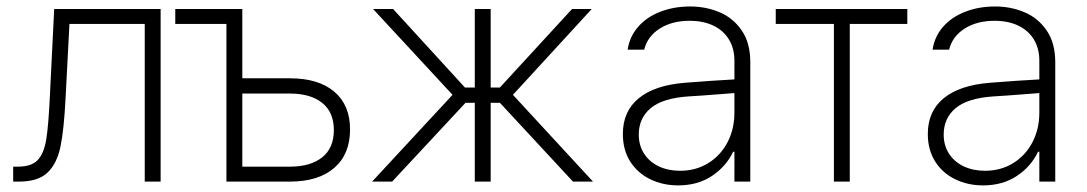

<svg xmlns="http://www.w3.org/2000/svg" viewBox="-20 -558 3340 590"><path d="M20.5 -45.9H35.2Q76.7 -45.9 95.9 -66.2Q115.2 -86.4 122.3 -130.9Q129.4 -175.3 133.8 -273.4L146.5 -530.3H473.6V0H424.8V-484.4H193.4L181.6 -258.8Q176.8 -160.6 166 -108.2Q155.3 -55.7 126.2 -27.8Q97.2 0 39.1 0H20.5Z M724.6 -317.4H871.1Q958.5 -317.4 1007.1 -276.4Q1055.7 -235.4 1055.7 -160.2Q1055.7 -84 1007.1 -42Q958.5 0 871.1 0H675.8V-484.4H518.6V-530.3H724.6ZM871.1 -45.9Q934.1 -45.9 970 -74.5Q1005.9 -103 1005.9 -158.2Q1005.9 -213.4 970 -241.9Q934.1 -270.5 871.1 -270.5H724.6V-45.9Z M1370.6 -266.6 1126.5 -530.3H1188L1408.7 -289.1H1439V-530.3H1487.8V-289.1H1516.1L1737.8 -530.3H1798.3L1556.2 -266.6L1802.2 0H1740.7L1516.1 -242.2H1487.8V0H1439V-242.2H1410.6L1185.1 0H1123.5Z M2085.4 -303.7Q2121.6 -306.6 2164.6 -309.6Q2207.5 -312.5 2236.8 -314V-371.1Q2236.8 -408.7 2220.2 -436.3Q2203.6 -463.9 2172.6 -479Q2141.6 -494.1 2099.1 -494.1Q2044.9 -494.1 2007.3 -470.2Q1969.7 -446.3 1959.5 -405.3H1908.7Q1914.6 -445.3 1940.7 -475.3Q1966.8 -505.4 2008.5 -521.7Q2050.3 -538.1 2101.1 -538.1Q2148.9 -538.1 2190.9 -520.5Q2232.9 -502.9 2259.3 -464.4Q2285.6 -425.8 2285.6 -367.2V0H2236.8V-91.8H2232.9Q2211.4 -46.4 2167.7 -17.3Q2124 11.7 2064 11.7Q2017.1 11.7 1978.3 -7.1Q1939.5 -25.9 1916.7 -61.5Q1894 -97.2 1894 -146.5Q1894 -216.3 1943.1 -256.3Q1992.2 -296.4 2085.4 -303.7ZM2069.8 -33.2Q2118.2 -33.2 2156.2 -56.6Q2194.3 -80.1 2215.6 -120.8Q2236.8 -161.6 2236.8 -211.9V-272L2204.6 -269.5Q2125 -263.2 2095.2 -261.7Q2016.1 -256.3 1979.5 -225.6Q1942.9 -194.8 1942.9 -144.5Q1942.9 -110.8 1959.5 -85.4Q1976.1 -60.1 2004.9 -46.6Q2033.7 -33.2 2069.8 -33.2Z M2363.8 -530.3H2768.1V-484.4H2591.3V0H2542.5V-484.4H2363.8Z M3022.5 -303.7Q3058.6 -306.6 3101.6 -309.6Q3144.5 -312.5 3173.8 -314V-371.1Q3173.8 -408.7 3157.2 -436.3Q3140.6 -463.9 3109.6 -479Q3078.6 -494.1 3036.1 -494.1Q2981.9 -494.1 2944.3 -470.2Q2906.7 -446.3 2896.5 -405.3H2845.7Q2851.6 -445.3 2877.7 -475.3Q2903.8 -505.4 2945.6 -521.7Q2987.3 -538.1 3038.1 -538.1Q3085.9 -538.1 3127.9 -520.5Q3169.9 -502.9 3196.3 -464.4Q3222.7 -425.8 3222.7 -367.2V0H3173.8V-91.8H3169.9Q3148.4 -46.4 3104.7 -17.3Q3061 11.7 3001 11.7Q2954.1 11.7 2915.3 -7.1Q2876.5 -25.9 2853.8 -61.5Q2831.1 -97.2 2831.1 -146.5Q2831.1 -216.3 2880.1 -256.3Q2929.2 -296.4 3022.5 -303.7ZM3006.8 -33.2Q3055.2 -33.2 3093.3 -56.6Q3131.3 -80.1 3152.6 -120.8Q3173.8 -161.6 3173.8 -211.9V-272L3141.6 -269.5Q3062 -263.2 3032.2 -261.7Q2953.1 -256.3 2916.5 -225.6Q2879.9 -194.8 2879.9 -144.5Q2879.9 -110.8 2896.5 -85.4Q2913.1 -60.1 2941.9 -46.6Q2970.7 -33.2 3006.8 -33.2Z"/></svg>

Font: Pretendard Std ExtraLight
Style: Regular
Weight: 200
Designer: Base glyphs from Inter by Rasmus Andersson; Hangeul glyphs from Noto Sans CJK(Source Han Sans) by Jang Soo-young and Kan
Foundry: Kil Hyung-jin
Version: Version 1.309